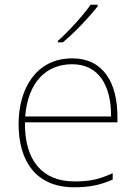

<svg xmlns="http://www.w3.org/2000/svg" viewBox="-20 -786 580 816"><path d="M395 -759V-766H365C336 -723 271 -652 226 -612V-606H247C300 -650 360 -714 395 -759ZM287 -538C133 -538 59 -408 59 -259C59 -104 130 10 296 10C360 10 408 0 459 -23V-50C397 -22 360 -15 296 -15C159 -15 84 -105 86 -266H479V-291C479 -430 422 -538 287 -538ZM287 -513C399 -513 453 -423 452 -291H87C99 -436 175 -513 287 -513Z"/></svg>

Font: Noto Sans Meetei Mayek Thin
Style: Regular
Weight: 100
Designer: Monotype Design Team and Neelakash Kshetrimayum
Foundry: Monotype Imaging Inc.
Version: Version 2.002